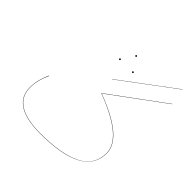

<svg xmlns="http://www.w3.org/2000/svg" viewBox="-212 -1049 1257 1257"><g transform="rotate(45 416.0 -420.5)"><path d="M787 -851 413 -572V-574L787 -853ZM806 -735 431 -459Q584 -401 658 -338Q732 -275 732 -205Q732 12 332 12Q201 12 135.5 -30Q70 -72 70 -154Q70 -225 105 -298L107 -297Q72 -224 72 -154Q72 -73 137 -31.5Q202 10 332 10Q527 10 628.5 -42Q730 -94 730 -205Q730 -274 656.5 -336.5Q583 -399 429 -458V-460L807 -738ZM411 -792Q411 -798 417 -798Q423 -798 423 -792Q423 -786 417 -786Q411 -786 411 -792ZM351 -702Q351 -708 357 -708Q363 -708 363 -702Q363 -696 357 -696Q351 -696 351 -702ZM471 -702Q471 -708 477 -708Q483 -708 483 -702Q483 -696 477 -696Q471 -696 471 -702Z"/></g></svg>

Font: FiraGO Two
Style: Regular
Weight: 100
Designer: bBox Type
Foundry: bBox Type GmbH
Version: Version 1.001